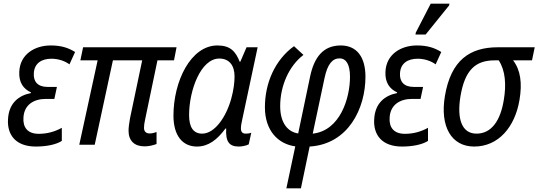

<svg xmlns="http://www.w3.org/2000/svg" viewBox="-20 -796 2961 1056"><path d="M177 10C236 10 289 -1 320 -21V-93C280 -71 238 -60 193 -60C131 -60 105 -96 109 -150C113 -220 166 -252 232 -252H279L293 -318H241C187 -318 163 -348 166 -393C169 -449 210 -473 263 -473C302 -473 338 -460 362 -442L393 -510C356 -533 317 -546 259 -546C173 -546 90 -499 86 -401C83 -342 109 -307 150 -288V-284C82 -271 28 -228 24 -139C19 -54 67 10 177 10Z M775 9C799 9 823 3 841 -4V-70C831 -66 817 -62 803 -62C783 -62 772 -73 772 -93C772 -105 774 -121 778 -138L846 -464H937L951 -536H437L422 -464H517L416 0H501L601 -464H762L695 -145C690 -116 687 -94 687 -77C687 -22 719 9 775 9Z M1063 10C1126 10 1174 -27 1220 -89H1224C1220 -16 1241 10 1294 10C1313 10 1337 4 1348 -2L1362 -66C1351 -62 1341 -61 1332 -61C1312 -61 1305 -72 1305 -90C1305 -103 1308 -119 1312 -137L1397 -536H1336L1302 -457H1298C1276 -513 1247 -546 1176 -546C1029 -546 934 -349 934 -160C934 -49 985 10 1063 10ZM1092 -61C1045 -61 1020 -94 1020 -163C1020 -299 1084 -474 1186 -474C1241 -474 1270 -436 1270 -376C1270 -343 1265 -301 1252 -254C1225 -155 1162 -61 1092 -61Z M1555 240H1635L1683 10C1896 -3 1990 -200 1990 -374C1990 -484 1941 -546 1854 -546C1757 -546 1708 -480 1686 -377L1620 -62C1565 -70 1521 -117 1521 -212C1521 -325 1570 -434 1649 -494L1597 -542C1493 -467 1437 -340 1437 -206C1437 -78 1509 -4 1604 9ZM1700 -61 1765 -367C1781 -443 1808 -475 1848 -475C1881 -475 1905 -446 1905 -374C1905 -255 1850 -77 1700 -61Z M2265 -606H2321L2450 -766L2452 -776H2349L2267 -617ZM2191 10C2250 10 2303 -1 2334 -21V-93C2294 -71 2252 -60 2207 -60C2145 -60 2119 -96 2123 -150C2127 -220 2180 -252 2246 -252H2293L2307 -318H2255C2201 -318 2177 -348 2180 -393C2183 -449 2224 -473 2277 -473C2316 -473 2352 -460 2376 -442L2407 -510C2370 -533 2331 -546 2273 -546C2187 -546 2104 -499 2100 -401C2097 -342 2123 -307 2164 -288V-284C2096 -271 2042 -228 2038 -139C2033 -54 2081 10 2191 10Z M2588 10C2722 10 2812 -98 2837 -245C2853 -339 2843 -411 2802 -464H2906L2921 -536H2718C2564 -536 2460 -465 2427 -268C2399 -101 2462 10 2588 10ZM2601 -61C2519 -61 2493 -143 2512 -263C2536 -412 2596 -464 2700 -464H2723C2760 -408 2765 -329 2751 -247C2733 -134 2684 -61 2601 -61Z"/></svg>

Font: Noto Sans SemiCondensed
Style: Italic
Weight: 400
Width: 4
Italic angle: -12°
Designer: Monotype Design Team
Foundry: Monotype Imaging Inc.
Version: Version 2.013